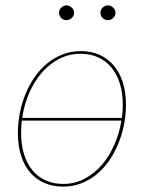

<svg xmlns="http://www.w3.org/2000/svg" viewBox="-20 -688 548 714"><path d="M46.5 0ZM214.5 6Q175.5 6 144.2 -8Q113 -22 91.2 -47.8Q69.5 -73.5 58 -110.2Q46.5 -147 46.5 -193Q46.5 -231.5 54 -269Q61.5 -306.5 75.8 -340.5Q90 -374.5 110.2 -403.2Q130.5 -432 156.5 -453Q182.5 -474 213.8 -486Q245 -498 280.5 -498Q319.5 -498 350.5 -484Q381.5 -470 403.2 -444Q425 -418 436.8 -381.2Q448.5 -344.5 448.5 -299Q448.5 -261 441 -223.5Q433.5 -186 419.2 -152Q405 -118 384.8 -89Q364.5 -60 338.5 -39Q312.5 -18 281.2 -6Q250 6 214.5 6ZM279.5 -488Q236 -488 199.5 -468.8Q163 -449.5 134.8 -416.8Q106.5 -384 88 -340.8Q69.5 -297.5 62.5 -249.5H433Q435 -261.5 435.8 -274Q436.5 -286.5 436.5 -299Q436.5 -343 425.5 -378Q414.5 -413 394 -437.5Q373.5 -462 344.5 -475Q315.5 -488 279.5 -488ZM215.5 -4Q258 -4 294.5 -23.2Q331 -42.5 358.8 -74.8Q386.5 -107 405.2 -149.8Q424 -192.5 431.5 -239.5H61Q60 -228 59.2 -216.2Q58.5 -204.5 58.5 -193Q58.5 -149 69.5 -114Q80.5 -79 100.8 -54.5Q121 -30 150 -17Q179 -4 215.5 -4ZM255.5 -640Q255.5 -629.5 246.8 -621.2Q238 -613 227.5 -613Q216 -613 207.8 -621.2Q199.5 -629.5 199.5 -640Q199.5 -651.5 207.8 -659.8Q216 -668 227.5 -668Q238 -668 246.8 -659.8Q255.5 -651.5 255.5 -640ZM409.5 -640Q409.5 -629.5 400.8 -621.2Q392 -613 381.5 -613Q370 -613 361.8 -621.2Q353.5 -629.5 353.5 -640Q353.5 -651.5 361.8 -659.8Q370 -668 381.5 -668Q392 -668 400.8 -659.8Q409.5 -651.5 409.5 -640Z"/></svg>

Font: Lato Hairline
Style: Italic
Weight: 100
Italic angle: -7°
Designer: Lukasz Dziedzic
Foundry: tyPoland Lukasz Dziedzic
Version: Version 2.007; 2014-02-27